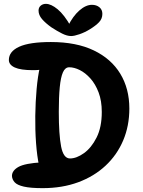

<svg xmlns="http://www.w3.org/2000/svg" viewBox="-20 -953 740 996"><path d="M201 23Q138 23 103.5 15Q69 7 56 -7.5Q43 -22 42 -40Q42 -68 75.5 -87Q109 -106 199 -111L183 -92Q172 -143 167 -211Q162 -279 163 -352Q164 -425 170 -491.5Q176 -558 187 -605L274 -611Q252 -602 219 -595.5Q186 -589 151 -589Q87 -589 56.5 -603Q26 -617 26 -642Q26 -686 79.5 -710.5Q133 -735 244 -735Q376 -735 466.5 -691.5Q557 -648 604 -570.5Q651 -493 651 -390Q651 -300 619 -224.5Q587 -149 527.5 -93.5Q468 -38 385.5 -7.5Q303 23 201 23ZM343 -131Q377 -131 415.5 -158.5Q454 -186 481 -239.5Q508 -293 508 -372Q508 -430 491.5 -473.5Q475 -517 449 -546Q423 -575 394 -589.5Q365 -604 339 -604Q318 -604 306.5 -578Q295 -552 290 -500.5Q285 -449 285 -373Q285 -255 297 -193Q309 -131 343 -131ZM349 -766Q328 -766 302 -779Q276 -792 247 -811Q216 -833 198 -854Q180 -875 180 -898Q180 -914 191 -923.5Q202 -933 218 -933Q245 -933 279 -905Q313 -877 348 -815L333 -818Q358 -869 391.5 -898.5Q425 -928 457 -928Q480 -928 495.5 -915.5Q511 -903 511 -881Q511 -856 494 -838Q477 -820 446 -801Q420 -785 392.5 -775.5Q365 -766 349 -766Z"/></svg>

Font: DynaPuff
Style: Regular
Weight: 400
Designer: Toshi Omagari, Jennifer Daniel
Foundry: Google Fonts
Version: Version 2.000